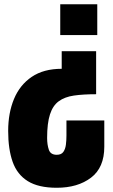

<svg xmlns="http://www.w3.org/2000/svg" viewBox="-20 -824 533 907"><path d="M439.5 -803.7V-658.2H264.6V-803.7ZM434.1 -582V-378.9Q373 -378.9 329.3 -372.6Q285.6 -366.2 257.6 -345.7Q229.5 -325.2 216.1 -283.7Q202.6 -242.2 202.6 -172.4Q202.6 -140.6 210.7 -116.7Q218.8 -92.8 248 -92.8Q269.5 -92.8 279.1 -106.2Q288.6 -119.6 291.3 -140.4Q293.9 -161.1 293.9 -183.6V-254.9H472.7V-130.9Q472.7 -32.2 409.9 15.4Q347.2 63 248 63Q161.6 63 111.3 31.7Q61 0.5 39.8 -59.3Q18.6 -119.1 18.6 -205.6Q18.6 -290 46.1 -356.4Q73.7 -422.9 129.9 -460.9Q186 -499 271.5 -499V-582Z"/></svg>

Font: Anton SC
Style: Regular
Weight: 400
Designer: Vernon Adams
Foundry: Vernon Adams
Version: Version 2.116; ttfautohint (v1.8.4.7-5d5b)